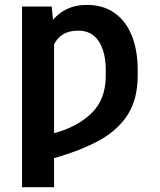

<svg xmlns="http://www.w3.org/2000/svg" viewBox="-20 -573 662 796"><path d="M550.8 -259.3Q550.8 -162.6 509.8 -97.9Q468.8 -33.2 391.1 9.3Q313.5 51.8 204.1 82.5V203.1H71.3V-545.9H194.3L199.7 -490.7Q224.6 -520 259.3 -536.4Q293.9 -552.7 340.3 -552.7Q408.2 -552.7 455.3 -519Q502.4 -485.4 526.6 -424.8Q550.8 -364.3 550.8 -284.2ZM303.7 -445.8Q266.1 -445.8 241.9 -430.9Q217.8 -416 204.1 -389.6V-21Q299.3 -45.9 358.9 -103.3Q418.5 -160.6 418.5 -259.3V-284.2Q418.5 -328.1 407 -364.7Q395.5 -401.4 370.4 -423.6Q345.2 -445.8 303.7 -445.8Z"/></svg>

Font: Inter Tight SemiBold
Style: Regular
Weight: 600
Designer: Rasmus Andersson
Foundry: rsms
Version: Version 3.004; ttfautohint (v1.8.4.7-5d5b)